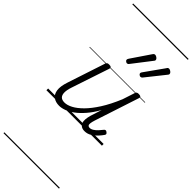

<svg xmlns="http://www.w3.org/2000/svg" viewBox="-468 -1046 1581 1581"><g transform="rotate(45 323.0 -255.0)"><path d="M164 17Q123 17 96 -2.5Q69 -22 63 -62.5Q57 -103 78 -166L186 -494Q190 -506 196 -510.5Q202 -515 216 -515Q233 -515 239 -509Q245 -503 241 -491L131 -161Q117 -120 117.5 -91Q118 -62 132.5 -47.5Q147 -33 177 -33Q208 -33 246 -53Q284 -73 326 -115Q368 -157 411.5 -225Q455 -293 496 -391L530 -495Q534 -508 540.5 -512Q547 -516 560 -516Q576 -516 582.5 -510.5Q589 -505 585 -493L458 -105Q450 -80 448 -63.5Q446 -47 452 -39.5Q458 -32 470 -32Q487 -32 504 -43Q521 -54 536.5 -70.5Q552 -87 564 -103Q570 -111 577 -112Q584 -113 592 -107Q602 -100 603.5 -93.5Q605 -87 600 -80Q588 -62 567.5 -39.5Q547 -17 519.5 0Q492 17 460 17Q436 17 421.5 7.5Q407 -2 400.5 -18.5Q394 -35 396 -58Q398 -81 406 -109L437 -206Q402 -144 365 -101.5Q328 -59 292.5 -33Q257 -7 224 5Q191 17 164 17ZM311 -625Q306 -625 297.5 -631Q289 -637 289 -645Q289 -649 290.5 -653Q292 -657 296 -663L406 -825Q411 -833 416 -836.5Q421 -840 427 -840Q433 -840 441 -836Q449 -832 455 -825.5Q461 -819 461 -811Q461 -806 458.5 -802.5Q456 -799 452 -794L330 -636Q325 -629 320.5 -627Q316 -625 311 -625ZM469 -625Q463 -625 454.5 -631Q446 -637 446 -645Q446 -649 447.5 -653Q449 -657 454 -663L569 -825Q573 -833 578 -836.5Q583 -840 589 -840Q595 -840 603 -836Q611 -832 617 -825.5Q623 -819 623 -811Q623 -806 620.5 -802.5Q618 -799 614 -794L488 -636Q482 -629 477.5 -627Q473 -625 469 -625ZM0 490H646V500H0ZM0 -20H646V0H0ZM0 -505H646V-500H0ZM0 -1010H646V-1000H0Z"/></g></svg>

Font: Playwrite AU TAS Guides
Style: Regular
Weight: 400
Designer: Veronika Burian, José Scaglione
Foundry: TypeTogether
Version: Version 1.003